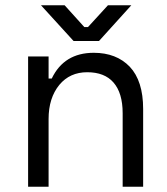

<svg xmlns="http://www.w3.org/2000/svg" viewBox="-20 -711 636 731"><path d="M165 -258V0H87V-496H165V-412H177Q224 -510 337 -510Q423 -510 474 -457Q525 -403 525 -296V0H447V-280Q447 -357 412 -397Q378 -436 312 -436Q246 -436 206 -388Q165 -338 165 -258ZM357 -555H260L136 -691H226L301 -608H315L391 -691H480Z"/></svg>

Font: Rilu
Style: Regular
Weight: 500
Designer: Alí Sinisterra
Foundry: Alí Sinisterra
Version: 0.1